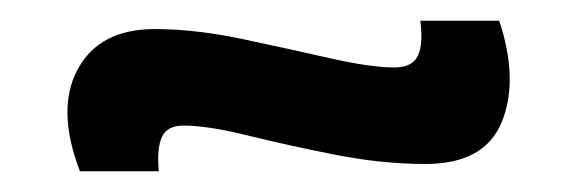

<svg xmlns="http://www.w3.org/2000/svg" viewBox="-20 -404 557 185"><path d="M390 -246Q348 -246 302.5 -255Q257 -264 218.5 -273.5Q180 -283 157 -283Q141 -283 136 -272Q131 -261 133 -239H57Q34 -299 55 -337.5Q76 -376 129 -376Q168 -376 213 -366.5Q258 -357 297.5 -348Q337 -339 360 -339Q377 -339 382.5 -350Q388 -361 385 -384H461Q480 -327 463.5 -286.5Q447 -246 390 -246Z"/></svg>

Font: Bricolage Grotesque 12pt Medium
Style: Regular
Weight: 500
Designer: Mathieu Triay
Foundry: Atelier Triay
Version: Version 1.001; ttfautohint (v1.8.4.7-5d5b);gftools[0.9.33.de